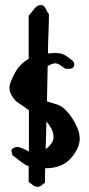

<svg xmlns="http://www.w3.org/2000/svg" viewBox="-20 -761 346 749"><path d="M16.6 -418Q16.6 -436.5 37.1 -474.6Q57.6 -512.7 91.8 -531.2V-700.2Q98.6 -706.1 106.4 -717.3Q114.3 -728.5 121.6 -734.9Q128.9 -741.2 139.6 -741.2Q146.5 -741.2 150.9 -737.3Q155.3 -733.4 157.7 -728.5Q160.2 -723.6 163.6 -716.8Q167 -710 170.9 -706.1Q170.9 -676.8 168.9 -626Q167 -575.2 167 -552.7Q173.8 -552.7 183.6 -553.7Q193.4 -554.7 196.3 -554.7Q202.1 -554.7 207.5 -553.7Q212.9 -552.7 216.3 -552.2Q219.7 -551.8 225.1 -549.3Q230.5 -546.9 232.4 -546.4Q234.4 -545.9 240.2 -541.5Q246.1 -537.1 247.6 -536.1Q249 -535.2 255.9 -529.8Q262.7 -524.4 263.7 -523.4Q268.6 -519.5 269.5 -511.7Q270.5 -503.9 265.6 -498Q261.7 -494.1 256.8 -493.2Q252 -492.2 247.6 -492.7Q243.2 -493.2 237.3 -492.2Q232.4 -494.1 219.2 -503.9Q206.1 -513.7 197.3 -513.7H191.4Q177.7 -510.7 166 -502.9Q166 -479.5 164.6 -433.6Q163.1 -387.7 163.1 -365.2Q168 -363.3 191.4 -356.9Q214.8 -350.6 227.5 -339.8Q254.9 -315.4 271 -284.2Q287.1 -252.9 289.1 -239.7Q291 -226.6 291 -219.7Q291 -182.6 256.3 -143.6Q221.7 -104.5 156.2 -104.5Q156.2 -95.7 155.8 -76.7Q155.3 -57.6 155.3 -47.9Q151.4 -45.9 146 -41Q140.6 -36.1 136.2 -34.2Q131.8 -32.2 126 -32.2Q119.1 -32.2 113.8 -35.2Q108.4 -38.1 102.1 -43.5Q95.7 -48.8 91.8 -51.8V-112.3Q76.2 -118.2 57.6 -133.3Q39.1 -148.4 29.3 -154.3Q28.3 -157.2 27.3 -161.1Q26.4 -165 25.9 -167Q25.4 -168.9 24.9 -171.9Q24.4 -174.8 25.4 -177.2Q26.4 -179.7 29.3 -181.6Q38.1 -187.5 46.9 -187.5Q61.5 -187.5 92.8 -169.9V-331.1L84 -336.9Q77.1 -342.8 64.9 -350.6Q52.7 -358.4 46.4 -363.3Q40 -368.2 33.2 -377Q26.4 -385.7 21.5 -396.5Q16.6 -408.2 16.6 -418ZM158.2 -178.7Q188.5 -203.1 188.5 -222.7V-230.5Q188.5 -253.9 161.1 -287.1Q161.1 -269.5 159.7 -233.9Q158.2 -198.2 158.2 -178.7Z"/></svg>

Font: Shelly2023
Style: Regular
Weight: 400
Version: Version 0.2